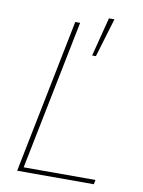

<svg xmlns="http://www.w3.org/2000/svg" viewBox="-84 -798 636 856"><g transform="rotate(10 234.0 -370.0)"><path d="M401 0H54L194 -698H216L80 -20H405ZM364 -740 311 -564H294L339 -740Z"/></g></svg>

Font: IBM Plex Sans Thin
Style: Italic
Weight: 250
Italic angle: -11.31°
Designer: Mike Abbink, Paul van der Laan, Pieter van Rosmalen
Foundry: Bold Monday
Version: Version 3.201